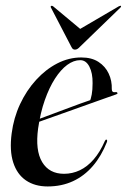

<svg xmlns="http://www.w3.org/2000/svg" viewBox="-20 -647 446 675"><path d="M69.5 -211Q69.5 -211 89 -218.2Q108.5 -225.5 139 -236.8Q169.5 -248 202.5 -260.5Q235.5 -273 263 -283Q290.5 -293 304.5 -297.5L295 -288.5Q299.5 -299 302.5 -314.8Q305.5 -330.5 305.5 -354.5Q306 -390 294.2 -412.8Q282.5 -435.5 262 -435.5Q239 -435.5 216.2 -418.8Q193.5 -402 173.2 -370.5Q153 -339 137.5 -295Q122 -251 114 -195.5Q103.5 -118.5 128.2 -77.2Q153 -36 205 -36Q234.5 -36 260.8 -48.5Q287 -61 309.2 -86.5Q331.5 -112 348.5 -151Q350 -154 351.2 -155.2Q352.5 -156.5 354.5 -156Q356 -156 356.5 -153.8Q357 -151.5 356 -148Q336.5 -98.5 306.5 -63.5Q276.5 -28.5 236.5 -10Q196.5 8.5 147.5 8.5Q102.5 8.5 71.2 -12.8Q40 -34 26.5 -75.8Q13 -117.5 21 -178Q28 -232.5 50.5 -280.8Q73 -329 106.8 -366Q140.5 -403 181.2 -424Q222 -445 266 -445Q302.5 -445 326.5 -429.2Q350.5 -413.5 362.2 -388.2Q374 -363 373 -333.5Q373 -327.5 376 -324.8Q379 -322 386.5 -323Q390 -323.5 391.2 -322.5Q392.5 -321.5 393 -320Q393.5 -318.5 392.2 -317.2Q391 -316 388 -315Q382.5 -313 357.2 -304.2Q332 -295.5 296.2 -282.5Q260.5 -269.5 221.5 -255.8Q182.5 -242 148.2 -229.8Q114 -217.5 92.8 -210Q71.5 -202.5 71.5 -202.5ZM278 -532 166.5 -625Q165 -626 163.2 -626.5Q161.5 -627 160 -626Q158.5 -625.5 158.2 -623.8Q158 -622 159.5 -619.5L230.5 -483Q233 -477.5 236 -475Q239 -472.5 243.5 -472.5Q248 -472.5 252.2 -475Q256.5 -477.5 261.5 -483L402.5 -619.5Q405 -622 405.5 -623.8Q406 -625.5 405.5 -626Q404.5 -627 402.5 -626.5Q400.5 -626 398 -625L239 -532Z"/></svg>

Font: Fraunces 120pt
Style: Italic
Weight: 400
Italic angle: -16°
Version: Version 1.000;[b76b70a41]